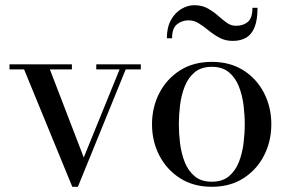

<svg xmlns="http://www.w3.org/2000/svg" viewBox="-20 -707 1113 737"><path d="M520.5 -460V-440.5H462.5L279 10H257.5L72.5 -440.5H16.5V-460H256V-440.5H171.5L301.5 -102.5L439 -440.5H349.5V-460Z M793 10Q722.5 10 671 -23Q619.5 -56 591.5 -110.5Q563.5 -165 563.5 -230Q563.5 -295 591.5 -349.5Q619.5 -404 671 -436.8Q722.5 -469.5 793 -469.5Q863.5 -469.5 914.8 -436.8Q966 -404 993.8 -349.5Q1021.5 -295 1021.5 -230Q1021.5 -165 993.8 -110.5Q966 -56 914.8 -23Q863.5 10 793 10ZM793 -9.5Q833.5 -9.5 858.5 -30.2Q883.5 -51 896.8 -84.5Q910 -118 914.8 -156.5Q919.5 -195 919.5 -230Q919.5 -265.5 914.8 -303.8Q910 -342 896.8 -375.5Q883.5 -409 858.5 -429.8Q833.5 -450.5 793 -450.5Q752.5 -450.5 727.5 -429.8Q702.5 -409 689.2 -375.5Q676 -342 671.2 -303.8Q666.5 -265.5 666.5 -230Q666.5 -195 671.2 -156.5Q676 -118 689.2 -84.5Q702.5 -51 727.5 -30.2Q752.5 -9.5 793 -9.5ZM873.5 -550Q845 -550 822.8 -562Q800.5 -574 781.5 -589.5Q762.5 -605 743.8 -617Q725 -629 703.5 -629Q679 -629 659.8 -614Q640.5 -599 640.5 -560H620.5Q620.5 -602.5 636.5 -630.8Q652.5 -659 676.8 -673Q701 -687 725.5 -687Q755 -687 776.8 -675Q798.5 -663 816 -647.5Q833.5 -632 850 -620Q866.5 -608 885.5 -608Q914 -608 931.5 -623Q949 -638 949 -677H968.5Q968.5 -630 957 -602Q945.5 -574 924.2 -562Q903 -550 873.5 -550Z"/></svg>

Font: Bodoni Moda
Style: Regular
Weight: 400
Designer: Owen Earl
Foundry: indestructible type
Version: Version 2.005